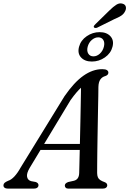

<svg xmlns="http://www.w3.org/2000/svg" viewBox="-49 -1121 768 1141"><path d="M126.9 -122.4Q108.2 -90.5 111.9 -70.5Q115.6 -50.4 135.6 -44.6L162.8 -39.5Q171.9 -36.6 175.8 -31.6Q179.7 -26.5 179.7 -20.9Q179.7 -11.2 172.3 -5.6Q164.8 0 151.5 0H0.2Q-14.2 0 -21.3 -5.1Q-28.5 -10.1 -28.5 -19.4Q-28.5 -28 -22.1 -34.2Q-15.6 -40.3 0.2 -47Q18.1 -52.5 36.9 -72.7Q55.7 -92.8 74.2 -126.3L334.2 -549.1Q391.3 -632 446.7 -671Q502.2 -710 558.2 -710Q578.1 -710 586.6 -704.2Q595 -698.5 595 -689.5Q595 -682.5 590.8 -677.5Q586.6 -672.5 577.4 -669.2Q558.3 -664.2 547.5 -648.9Q536.6 -633.6 535.8 -604.4Q535.8 -586 535.2 -553.4Q534.5 -520.8 533.7 -478.9Q532.9 -437 532.1 -390.6Q531.3 -344.2 530.5 -298.2Q529.7 -252.2 529.2 -211.3Q528.6 -170.4 528.5 -139.5Q528.3 -108.5 528.3 -92.7Q528.5 -77.7 532.6 -67.7Q536.7 -57.7 546.5 -51.1Q556.3 -44.4 573.2 -38.4Q588.3 -32.5 588.3 -19.9Q588.3 -11.4 581.3 -5.7Q574.3 0 560.4 0H358.1Q347.1 0 341.6 -5.3Q336.2 -10.5 336.2 -18Q336.2 -25.6 341.6 -30.8Q347.1 -36 356.5 -39.3L390.6 -46.9Q405.9 -51 413.5 -62.5Q421.1 -73.9 421.6 -93Q422.1 -111.4 422.9 -143.9Q423.7 -176.4 424.7 -218.2Q425.7 -260 426.7 -306.8Q427.8 -353.6 428.8 -400.9Q429.8 -448.3 430.6 -491.5Q431.4 -534.8 432 -569.7Q432.7 -604.7 432.7 -626.1L456.1 -618Q447.5 -612.9 435 -602Q422.6 -591.2 406.7 -572.9Q390.8 -554.6 370.3 -526.1ZM165.8 -230.1 178.4 -265.7H460.5L457.1 -230.1ZM496.9 -755.3Q455.2 -755.3 432.8 -779.5Q410.3 -803.7 420.7 -842.9Q431 -881.6 466.3 -905.8Q501.6 -930 543.1 -930Q584.9 -930 607.3 -905.5Q629.6 -881 619.5 -842.9Q609.7 -804.3 574.5 -779.8Q539.3 -755.3 496.9 -755.3ZM534.9 -899.1Q514.7 -899.1 496.7 -883.7Q478.6 -868.3 471.9 -842.9Q465.7 -817.8 475.8 -802Q485.9 -786.1 506.2 -786.1Q526.7 -786.1 544.3 -802.1Q561.8 -818 568.3 -842.9Q574.5 -868.1 564.9 -883.6Q555.2 -899.1 534.9 -899.1ZM600.8 -1058.4Q624.1 -1081.4 642.7 -1093.1Q661.3 -1104.8 679.7 -1099Q695.1 -1094.6 698.6 -1081.4Q702.1 -1068.2 694.2 -1053.7Q686.5 -1037.7 670.5 -1027.3Q654.4 -1016.9 630.6 -1007.4L527.8 -956.3Q521.9 -954.2 516.7 -954.8Q511.4 -955.3 509.1 -959.1Q506.5 -963.6 510 -968.4Q513.5 -973.2 518 -977.4Z"/></svg>

Font: Fraunces
Style: Italic
Weight: 900
Italic angle: -16°
Version: Version 1.000;[0bf87f6ff]